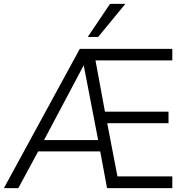

<svg xmlns="http://www.w3.org/2000/svg" viewBox="-30 -971 959 991"><path d="M-9.8 0 381.8 -718.8H859.4V-659.2H462.9L511.7 -394.5H839.8V-335H523.4L576.2 -60.5H859.4V0H522.5L487.3 -189.5H167L64.5 0ZM197.3 -248H476.6L402.3 -632.8H401.4ZM422.9 -780.3 538.1 -951.2H617.2L476.6 -780.3Z"/></svg>

Font: Min Sans Light
Style: Regular
Weight: 300
Designer: Jinseong-Kim, NotoSansCJK, Nunito
Foundry: Jinseong-Kim
Version: Version 1.400;Glyphs 3.1.2 (3151)